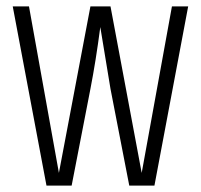

<svg xmlns="http://www.w3.org/2000/svg" viewBox="-20 -583 631 603"><path d="M520 -563H571L465 0H386L327 -304L295 -498Q281 -391 264 -304L205 0H126L20 -563H71L165 -40L264 -563H327L425 -40Z"/></svg>

Font: Khand Light
Style: Regular
Weight: 300
Designer: Devanagari: Sanchit Sawaria, Jyotish Sonowal; Latin: Satya Rajpurohit
Foundry: Indian Type Foundry
Version: Version 1.101;PS 1.0;hotconv 1.0.78;makeotf.lib2.5.61930; tt